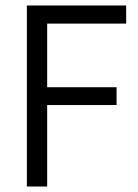

<svg xmlns="http://www.w3.org/2000/svg" viewBox="-20 -680 503 700"><path d="M78 0V-660H152V0ZM102 -297V-362H405V-297ZM102 -594V-660H440V-594Z"/></svg>

Font: Bricolage Grotesque SemiCondensed Light
Style: Regular
Weight: 300
Width: 4
Designer: Mathieu Triay
Foundry: Atelier Triay
Version: Version 1.000;gftools[0.9.30]